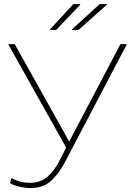

<svg xmlns="http://www.w3.org/2000/svg" viewBox="-20 -932 698 962"><path d="M131.3 10.3Q106.9 10.3 75.7 2.9Q44.4 -4.4 30.3 -15.6L37.6 -40.5Q77.6 -16.1 130.4 -16.1Q183.1 -16.1 218.3 -46.9Q253.4 -77.6 279.8 -129.9L311.5 -192.4L21 -710.9H53.7L326.7 -222.7L583.5 -710.9H615.7L308.6 -125.5Q280.3 -69.8 240.2 -29.8Q200.2 10.3 131.3 10.3ZM347.7 -911.6H380.9L382.3 -908.7L261.2 -781.7H231L230 -784.2ZM479.5 -911.6H514.6L515.6 -908.7L373 -781.7H341.3L340.3 -784.7Z"/></svg>

Font: Roboto-Thin
Style: Regular
Weight: 250
Designer: Google
Version: Version 1.100141; 2013; ttfautohint (v0.94.14-c901) -l 8 -r 